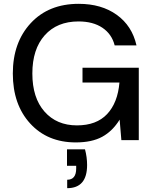

<svg xmlns="http://www.w3.org/2000/svg" viewBox="-20 -732 804 1003"><path d="M376 12Q228 12 137.5 -87Q47 -186 47 -348Q47 -510 140.5 -611Q234 -712 391 -712Q510 -712 590 -654.5Q670 -597 693 -495H579Q564 -554 515 -587Q466 -620 390 -620Q278 -620 213.5 -547.5Q149 -475 149 -348Q149 -221 212.5 -149Q276 -77 382 -77Q484 -77 539.5 -136Q595 -195 604 -301H411V-378H705V0H614L605 -107Q568 -47 514 -17.5Q460 12 376 12ZM331 207Q378 207 378 148V134H330V48H424Q435 89 435 130Q435 251 331 251Z"/></svg>

Font: AWOL-DM Medium
Style: Regular
Weight: 500
Designer: Colophon Foundry, Jonny Pinhorn, Mikhail Sharanda
Foundry: Colophon Foundry
Version: Version 1.000;Glyphs 3.2.3 (3260)